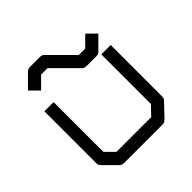

<svg xmlns="http://www.w3.org/2000/svg" viewBox="-164 -788 868 868"><g transform="rotate(-45 270.0 -354.0)"><path d="M56 -470H115V-152L157 -110H379L420 -153V-470H480V-141Q480 -129 472 -121L414 -60Q404 -50 392 -50H144Q132 -50 123 -59L64 -118Q56 -126 56 -139ZM91 -568 70 -589 130 -649Q139 -658 151 -658H216Q230 -658 237 -649L346 -540H387L435 -588L456 -567L477 -546L420 -489Q413 -480 399 -480H334Q322 -480 313 -489L204 -598H163L112 -547Z"/></g></svg>

Font: IBM 3270
Style: Regular
Weight: 400
Monospace: yes
Version: Version 2.3.1